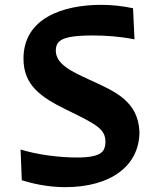

<svg xmlns="http://www.w3.org/2000/svg" viewBox="-20 -763 660 793"><path d="M535.5 -600.5 529.5 -729C484.5 -738.5 441.5 -743 398 -743C240 -743 77 -688 77 -521C77 -411.5 147.5 -362 256 -309C384 -247 415.5 -228.5 415.5 -176C415.5 -157 409.5 -142 400 -134C383 -119 349.5 -112.5 299 -112.5C224.5 -112.5 136.5 -123.5 65 -145.5L70 -18.5C115 -4.5 178.5 10 249 10C438.5 10 556 -78.5 556 -219C550 -346.5 453.5 -386 352 -432.5C277.5 -467 210.5 -497 210.5 -554C210.5 -573.5 217.5 -586.5 227 -593.5C241 -605 271.5 -616.5 361.5 -616.5C414 -616.5 472 -613 535.5 -600.5Z"/></svg>

Font: Monaspace Argon
Style: Bold
Weight: 700
Designer: Riley Cran & the Lettermatic Team
Foundry: Lettermatic
Version: Version 1.000 (Monaspace Argon)